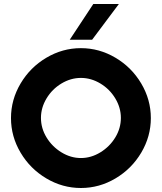

<svg xmlns="http://www.w3.org/2000/svg" viewBox="-20 -931 810 961"><path d="M35 -340Q35 -432 83 -513Q131 -594 212 -642Q293 -690 385 -690Q477 -690 558 -642Q639 -594 687 -513Q735 -432 735 -340Q735 -248 687 -167Q639 -86 558 -38Q477 10 385 10Q293 10 212 -38Q131 -86 83 -167Q35 -248 35 -340ZM585 -341Q585 -392 557 -438.5Q529 -485 482.5 -513Q436 -541 385 -541Q334 -541 287.5 -513Q241 -485 213 -438.5Q185 -392 185 -341Q185 -289 213 -243Q241 -197 287.5 -168.5Q334 -140 385 -140Q436 -140 482.5 -168.5Q529 -197 557 -243Q585 -289 585 -341ZM447 -911H575L441 -732H329Z"/></svg>

Font: Teachers[wght]
Style: Regular
Weight: 400
Designer: Alfredo Marco Pradil & Chank Diesel
Version: Version 1.000;Glyphs 3.1.2 (3151)